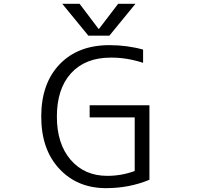

<svg xmlns="http://www.w3.org/2000/svg" viewBox="-20 -977 1040 1007"><path d="M553.7 -740.2Q647.5 -740.2 730.5 -716.8V-647.5Q643.6 -675.8 560.5 -674.8Q427.7 -674.8 353 -593.3Q278.3 -511.7 278.3 -365.2Q278.3 -222.7 350.6 -138.7Q422.9 -54.7 543 -54.7Q617.2 -54.7 686.5 -80.1V-361.3H450.2V-424.8H763.7V-34.2Q658.2 9.8 536.1 9.8Q385.7 9.8 291 -91.8Q196.3 -193.4 196.3 -365.2Q196.3 -539.1 292.5 -639.6Q388.7 -740.2 553.7 -740.2ZM599.6 -957H690.4L553.7 -790H443.4L306.6 -957H397.5L497.1 -825.2H499Z"/></svg>

Font: GenEi Gothic M SemiLight
Style: Regular
Weight: 350
Designer: o_tamon (Modified); [Source Han Sans]
Ryoko NISHIZUKA  (kana & ideographs); Paul D. Hunt (Latin, Greek & Cyrillic); Wenl
Version: Version 1.1a;Original Version 1.004